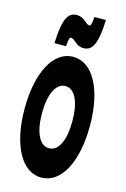

<svg xmlns="http://www.w3.org/2000/svg" viewBox="-133 -933 666 1014"><g transform="rotate(15 200.0 -426.0)"><path d="M199 20C308 20 378 -112 378 -310C378 -508 308 -640 199 -640C92 -640 21 -508 21 -310C21 -112 92 20 199 20ZM199 -140C148 -140 116 -205 116 -310C116 -415 148 -480 199 -480C251 -480 282 -415 282 -310C282 -205 251 -140 199 -140ZM147 -684C150 -721 153 -734 161 -734C184 -734 194 -698 239 -698C288 -698 310 -745 315 -872H252C249 -835 246 -822 238 -822C215 -822 205 -858 160 -858C109 -858 89 -811 84 -684Z"/></g></svg>

Font: Yard Headline
Style: Regular
Weight: 400
Monospace: yes
Designer: Roman Shamin
Foundry: Evil Martians
Version: Version 1.000